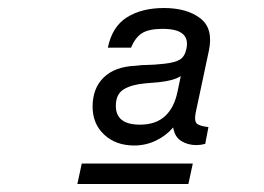

<svg xmlns="http://www.w3.org/2000/svg" viewBox="-20 -728 658 479"><path d="M500 -411 492 -369Q480 -366 470 -366Q449 -366 432.5 -376Q416 -386 412 -410Q394 -389 368.5 -377Q343 -365 315 -365Q269 -365 240 -392Q211 -419 211 -462Q211 -508 239 -535Q267 -562 319 -564Q333 -566 347.5 -566Q362 -566 390 -569Q417 -572 429 -579.5Q441 -587 445 -606Q456 -656 386 -656Q351 -656 334 -645Q317 -634 307 -609H249Q260 -662 297 -685Q334 -708 389 -708Q446 -708 479.5 -682.5Q513 -657 501 -601L468 -446Q464 -424 472.5 -418.5Q481 -413 500 -411ZM423 -500 431 -538Q421 -532 408 -528.5Q395 -525 377 -523L342 -520Q308 -517 288.5 -505Q269 -493 269 -464Q269 -417 329 -417Q369 -417 392 -438.5Q415 -460 423 -500ZM184 -320H461L450 -269H173Z"/></svg>

Font: Fragment Mono
Style: Italic
Weight: 400
Italic angle: -12°
Designer: Wei Huang based on Nimbus Sans by URW Studio, based on Helvetica by Max Miedinger.
Foundry: Wei Huang
Version: Version 1.011; ttfautohint (v1.8.4.7-5d5b)